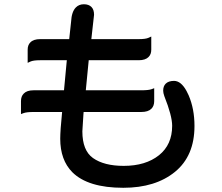

<svg xmlns="http://www.w3.org/2000/svg" viewBox="-20 -809 1040 898"><path d="M419.9 -740.2V-739.7L407.2 -626H628.9Q661.1 -626 674.8 -632.3L687.5 -638.2V-576.7Q687.5 -554.7 674.8 -542.5Q660.2 -527.3 628.9 -527.3H395L394.5 -522.5L381.3 -386.7H640.6Q675.3 -386.7 689.5 -392.1L701.2 -396.5V-335.9Q701.2 -313.5 688 -300.3Q672.9 -285.2 640.6 -285.2H371.1L370.1 -272.9L365.2 -194.8Q365.2 -105 415 -69.8Q466.8 -33.2 558.6 -33.2Q661.1 -33.2 723.6 -83Q785.2 -132.3 785.2 -220.7Q785.2 -267.1 748.5 -359.4Q743.2 -374.5 743.2 -384.8Q743.2 -405.8 754.9 -417.5Q768.1 -430.7 793.9 -430.7Q826.7 -430.7 852.5 -383.3Q857.4 -374.5 862.3 -363.3Q889.6 -299.8 889.6 -219.7Q889.6 -79.6 798.3 -5.1Q707 69.3 556.6 69.3Q391.6 69.3 318.4 -3.4Q261.7 -60.5 261.7 -160.2Q261.7 -197.8 270.5 -285.2H136.7Q104 -285.2 89.8 -279.8L78.1 -275.4V-335.9Q78.1 -358.9 91.3 -371.6Q106 -386.7 136.7 -386.7H279.3Q279.3 -387.7 292.5 -527.3H168Q135.7 -527.3 122.1 -521L109.4 -515.1V-576.7Q109.4 -598.6 122.1 -610.8Q136.7 -626 168 -626H303.7L312.5 -707.5Q314.9 -754.4 335 -774.4Q349.6 -789.1 372.3 -789.1Q395 -789.1 407.5 -776.6Q419.9 -764.2 419.9 -740.2Z"/></svg>

Font: YuPearl-SemiBold
Style: SemiBold
Weight: 600
Designer: Max Yao
Foundry: Max-Everyday
Version: Version 1.011; ttfautohint (v1.8.3)